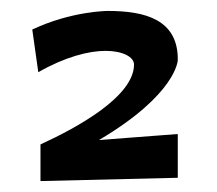

<svg xmlns="http://www.w3.org/2000/svg" viewBox="-20 -573 396 351"><path d="M305 -328 161 -317C303 -401 305 -463 305 -463C306 -538 244 -553 177 -553C177 -553 111 -553 39 -519L50 -441C99 -469 142 -480 173 -480C204 -480 225 -469 225 -455C225 -397 122 -340 54 -309V-242L305 -248Z"/></svg>

Font: Peralta
Style: Regular
Weight: 400
Designer: Astigmatic (AOETI)
Foundry: Astigmatic (AOETI)
Version: Version 1.000